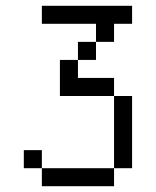

<svg xmlns="http://www.w3.org/2000/svg" viewBox="-20 -520 540 665"><path d="M437.5 -437.5V-500H125V-437.5H312.5V-375H250V-312.5H187.5Q187.5 -312.5 187.5 -187.5H375Q375 -187.5 375 62.5H125V125H375V62.5H437.5Q437.5 62.5 437.5 -187.5H375V-250H250V-312.5H312.5V-375H375V-437.5ZM125 62.5V0H62.5V62.5Z"/></svg>

Font: UnifontExMono
Style: Regular
Weight: 500
Version: Version 15.0.06